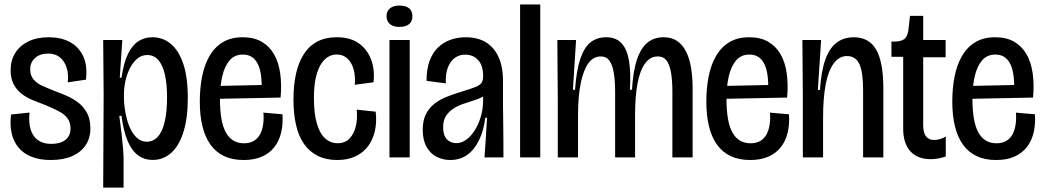

<svg xmlns="http://www.w3.org/2000/svg" viewBox="-20 -700 4645 854"><path d="M204.7 11.7Q156.7 11.7 120.5 -2.7Q84.3 -17 62.3 -43.7Q40.3 -70.3 31.8 -107.3Q23.3 -144.3 29.3 -190.7L111.3 -199.3Q107 -155.3 116.3 -124.3Q125.7 -93.3 148.8 -76.7Q172 -60 207.7 -60Q248.3 -60 271 -77.8Q293.7 -95.7 293.7 -128Q293.7 -156.3 279.5 -174.7Q265.3 -193 239.5 -206.2Q213.7 -219.3 180.7 -233.3Q151.3 -244 123.7 -255.5Q96 -267 74.3 -284.3Q52.7 -301.7 40 -326.8Q27.3 -352 27.3 -388Q27.3 -432 48 -464.8Q68.7 -497.7 106.5 -516Q144.3 -534.3 197.3 -534.3Q250.3 -534.3 289.7 -513.7Q329 -493 349.3 -451.7Q369.7 -410.3 362.3 -345.7L281.3 -333.7Q285.7 -370 276.5 -398.8Q267.3 -427.7 246.8 -444.7Q226.3 -461.7 194.7 -461.7Q158.3 -461.7 136.3 -442.5Q114.3 -423.3 114.3 -391.3Q114.3 -364.7 129 -347Q143.7 -329.3 168.5 -318.2Q193.3 -307 224 -295Q252 -285 279.7 -272.5Q307.3 -260 330.5 -241.7Q353.7 -223.3 367.8 -196.2Q382 -169 382 -129Q382 -85.3 360.7 -53.8Q339.3 -22.3 300.5 -5.3Q261.7 11.7 204.7 11.7Z M439 134.3 441 -280.3 439 -522H524L512.7 -354.3H520.3Q530.3 -421.7 549.5 -460.7Q568.7 -499.7 596 -517Q623.3 -534.3 657.7 -534.3Q704.3 -534.3 739.5 -505.2Q774.7 -476 795 -416.8Q815.3 -357.7 815.3 -264.7Q815.3 -172.7 795.3 -111Q775.3 -49.3 740.3 -19Q705.3 11.3 660 11.3Q621 11.3 592.7 -10.3Q564.3 -32 546.5 -75.8Q528.7 -119.7 520.3 -185.3L510.7 -184.7Q517 -137.7 521.2 -101.5Q525.3 -65.3 527.5 -37.5Q529.7 -9.7 529.7 13V134.3ZM633.3 -69.7Q661.3 -69.7 681.5 -91.5Q701.7 -113.3 712.3 -157.3Q723 -201.3 723 -267.7Q723 -327 713.3 -368.8Q703.7 -410.7 684.3 -433Q665 -455.3 635 -455.3Q609.3 -455.3 590.3 -439Q571.3 -422.7 558 -396.7Q544.7 -370.7 538 -340.2Q531.3 -309.7 531.3 -280.7V-264.7Q531.3 -244 534.7 -218.7Q538 -193.3 545.3 -166.8Q552.7 -140.3 564.8 -118.2Q577 -96 594.2 -82.8Q611.3 -69.7 633.3 -69.7Z M1064.3 11.7Q1013.3 11.7 976.7 -5.8Q940 -23.3 916.2 -56.7Q892.3 -90 880.5 -138.2Q868.7 -186.3 868.7 -248.3Q868.7 -307.3 878.8 -359.2Q889 -411 911.3 -450.2Q933.7 -489.3 970.2 -511.8Q1006.7 -534.3 1059.7 -534.3Q1109.3 -534.3 1143.7 -514.5Q1178 -494.7 1198.7 -459Q1219.3 -423.3 1226.3 -373.8Q1233.3 -324.3 1228 -266L927.3 -260V-317.3L1162.3 -322.3L1143.3 -282.3Q1146.3 -336.3 1139.3 -375.5Q1132.3 -414.7 1112.8 -436Q1093.3 -457.3 1059.7 -457.3Q1023.7 -457.3 1001.3 -431.5Q979 -405.7 968.7 -361.2Q958.3 -316.7 958.3 -260Q958.3 -157.3 985.2 -110Q1012 -62.7 1065 -62.7Q1092.3 -62.7 1110.2 -74Q1128 -85.3 1137.7 -104.5Q1147.3 -123.7 1150.7 -148.3Q1154 -173 1151.7 -199L1236.3 -191.7Q1239.3 -147.7 1230.5 -110.3Q1221.7 -73 1200.3 -45.7Q1179 -18.3 1144.8 -3.3Q1110.7 11.7 1064.3 11.7Z M1480.7 11.7Q1430.7 11.7 1393.8 -6.5Q1357 -24.7 1332.5 -59.5Q1308 -94.3 1296.7 -144.3Q1285.3 -194.3 1285.3 -257.3Q1285.3 -321.3 1296.7 -372.2Q1308 -423 1331.7 -459.7Q1355.3 -496.3 1391.7 -515.3Q1428 -534.3 1478 -534.3Q1538.3 -534.3 1576.2 -507.2Q1614 -480 1630.8 -434.8Q1647.7 -389.7 1641.3 -334L1558 -323Q1561.3 -364 1552.2 -394.2Q1543 -424.3 1524 -441Q1505 -457.7 1477.3 -457.7Q1456.3 -457.7 1437.7 -446Q1419 -434.3 1405.3 -410.7Q1391.7 -387 1384 -351Q1376.3 -315 1376.3 -264.3Q1376.3 -195.3 1389.3 -150.7Q1402.3 -106 1426.2 -84.5Q1450 -63 1481.7 -63Q1514.7 -63 1534.7 -83.8Q1554.7 -104.7 1562.7 -138.5Q1570.7 -172.3 1566.7 -212.3L1651 -203.3Q1656.3 -158.3 1647.8 -119Q1639.3 -79.7 1617.5 -50.3Q1595.7 -21 1561.3 -4.7Q1527 11.7 1480.7 11.7Z M1712.3 0V-522H1802.3V0ZM1756.2 -580.3Q1729.3 -580.3 1714.3 -593Q1699.3 -605.7 1699.3 -628Q1699.3 -651 1714.8 -663.2Q1730.3 -675.3 1756.3 -675.3Q1784.7 -675.3 1799.5 -663.3Q1814.3 -651.3 1814.3 -627.5Q1814.3 -604.3 1799.3 -592.3Q1784.3 -580.3 1756.2 -580.3Z M1983 11.7Q1949 11.7 1920.8 -3.2Q1892.7 -18 1876.5 -48Q1860.3 -78 1860.3 -122.7Q1860.3 -164.3 1874.5 -192.3Q1888.7 -220.3 1912.8 -239Q1937 -257.7 1968 -269.8Q1999 -282 2032 -292Q2075 -305 2095.5 -313.3Q2116 -321.7 2122.5 -332.7Q2129 -343.7 2129 -362Q2129 -408.7 2106.7 -432.8Q2084.3 -457 2048.7 -457Q2024.7 -457 2004.7 -443.7Q1984.7 -430.3 1973 -402Q1961.3 -373.7 1963 -329.3L1877.3 -340.3Q1877 -391 1890.3 -427.8Q1903.7 -464.7 1927.7 -488.2Q1951.7 -511.7 1983.7 -523Q2015.7 -534.3 2051.3 -534.3Q2103 -534.3 2139.7 -512.8Q2176.3 -491.3 2196.8 -448Q2217.3 -404.7 2217.3 -338.7V-230Q2218 -191.7 2218.3 -153.5Q2218.7 -115.3 2219 -77.2Q2219.3 -39 2219.3 0H2135Q2138.3 -44.3 2141 -87.8Q2143.7 -131.3 2146.3 -176.3H2138.7Q2131.3 -118.3 2110.3 -75.5Q2089.3 -32.7 2057.2 -10.5Q2025 11.7 1983 11.7ZM2009.7 -63.3Q2033 -63.3 2054.2 -78.8Q2075.3 -94.3 2091.7 -120.3Q2108 -146.3 2118 -179.2Q2128 -212 2128.7 -248V-280.7L2156.7 -293.7Q2146.7 -279.7 2127.8 -269.8Q2109 -260 2085.8 -252.8Q2062.7 -245.7 2039.2 -237.5Q2015.7 -229.3 1995.8 -216.3Q1976 -203.3 1963.5 -184Q1951 -164.7 1951 -133.3Q1951 -98.7 1967.3 -81Q1983.7 -63.3 2009.7 -63.3Z M2293.3 0V-680H2383V0Z M2461 0V-254.7L2459 -522H2542.3L2528.3 -301H2537.7Q2543.7 -386.3 2561 -437.8Q2578.3 -489.3 2606.8 -511.8Q2635.3 -534.3 2675.7 -534.3Q2720.7 -534.3 2745.2 -507Q2769.7 -479.7 2778 -427.8Q2786.3 -376 2781.7 -301H2791Q2796 -385.7 2813.7 -436.8Q2831.3 -488 2860.8 -511.2Q2890.3 -534.3 2931.3 -534.3Q2968 -534.3 2992.3 -517.3Q3016.7 -500.3 3031.8 -470.2Q3047 -440 3053.8 -398.5Q3060.7 -357 3060.7 -308.7V0H2970.7V-291Q2970.7 -343 2964.5 -378.2Q2958.3 -413.3 2944.5 -431.2Q2930.7 -449 2905.3 -449Q2872.3 -449 2849.7 -418.5Q2827 -388 2815.8 -329.8Q2804.7 -271.7 2804.7 -188V0H2716V-291.3Q2716 -342.3 2709.8 -377.5Q2703.7 -412.7 2690.2 -430.8Q2676.7 -449 2652 -449Q2619.7 -449 2597.5 -419.2Q2575.3 -389.3 2563.2 -330.8Q2551 -272.3 2551 -186.7V0Z M3317.3 11.7Q3266.3 11.7 3229.7 -5.8Q3193 -23.3 3169.2 -56.7Q3145.3 -90 3133.5 -138.2Q3121.7 -186.3 3121.7 -248.3Q3121.7 -307.3 3131.8 -359.2Q3142 -411 3164.3 -450.2Q3186.7 -489.3 3223.2 -511.8Q3259.7 -534.3 3312.7 -534.3Q3362.3 -534.3 3396.7 -514.5Q3431 -494.7 3451.7 -459Q3472.3 -423.3 3479.3 -373.8Q3486.3 -324.3 3481 -266L3180.3 -260V-317.3L3415.3 -322.3L3396.3 -282.3Q3399.3 -336.3 3392.3 -375.5Q3385.3 -414.7 3365.8 -436Q3346.3 -457.3 3312.7 -457.3Q3276.7 -457.3 3254.3 -431.5Q3232 -405.7 3221.7 -361.2Q3211.3 -316.7 3211.3 -260Q3211.3 -157.3 3238.2 -110Q3265 -62.7 3318 -62.7Q3345.3 -62.7 3363.2 -74Q3381 -85.3 3390.7 -104.5Q3400.3 -123.7 3403.7 -148.3Q3407 -173 3404.7 -199L3489.3 -191.7Q3492.3 -147.7 3483.5 -110.3Q3474.7 -73 3453.3 -45.7Q3432 -18.3 3397.8 -3.3Q3363.7 11.7 3317.3 11.7Z M3551 0V-263L3549 -522H3632.3L3617.7 -300H3627Q3632.7 -384.7 3651.3 -435.8Q3670 -487 3701.8 -510.7Q3733.7 -534.3 3777.3 -534.3Q3845.3 -534.3 3877.2 -479.2Q3909 -424 3909 -307V0H3819V-298.3Q3819 -378 3802.7 -414.3Q3786.3 -450.7 3747.3 -450.7Q3712 -450.7 3687.8 -417.3Q3663.7 -384 3652.3 -323.2Q3641 -262.3 3641 -179.3V0Z M4121 8Q4060.3 8 4028.8 -27.5Q3997.3 -63 3997.3 -127.7V-447.3H3945V-515.3H3965Q3995.3 -516.7 4007.2 -531Q4019 -545.3 4021.3 -573.7L4027.7 -629.3H4086.3V-522H4186V-445.3H4086.3V-143.7Q4086.3 -109 4099 -93.2Q4111.7 -77.3 4134.7 -77.3Q4146.3 -77.3 4160.7 -81.2Q4175 -85 4186.7 -93V-3.7Q4170 1.7 4153.2 4.8Q4136.3 8 4121 8Z M4411.3 11.7Q4360.3 11.7 4323.7 -5.8Q4287 -23.3 4263.2 -56.7Q4239.3 -90 4227.5 -138.2Q4215.7 -186.3 4215.7 -248.3Q4215.7 -307.3 4225.8 -359.2Q4236 -411 4258.3 -450.2Q4280.7 -489.3 4317.2 -511.8Q4353.7 -534.3 4406.7 -534.3Q4456.3 -534.3 4490.7 -514.5Q4525 -494.7 4545.7 -459Q4566.3 -423.3 4573.3 -373.8Q4580.3 -324.3 4575 -266L4274.3 -260V-317.3L4509.3 -322.3L4490.3 -282.3Q4493.3 -336.3 4486.3 -375.5Q4479.3 -414.7 4459.8 -436Q4440.3 -457.3 4406.7 -457.3Q4370.7 -457.3 4348.3 -431.5Q4326 -405.7 4315.7 -361.2Q4305.3 -316.7 4305.3 -260Q4305.3 -157.3 4332.2 -110Q4359 -62.7 4412 -62.7Q4439.3 -62.7 4457.2 -74Q4475 -85.3 4484.7 -104.5Q4494.3 -123.7 4497.7 -148.3Q4501 -173 4498.7 -199L4583.3 -191.7Q4586.3 -147.7 4577.5 -110.3Q4568.7 -73 4547.3 -45.7Q4526 -18.3 4491.8 -3.3Q4457.7 11.7 4411.3 11.7Z"/></svg>

Font: Bricolage Grotesque 96pt ExtraBold SemiCondensed
Style: Regular
Weight: 800
Width: 4
Version: Version 1.001;gftools[0.9.33.dev8+g029e19f]